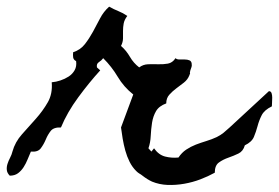

<svg xmlns="http://www.w3.org/2000/svg" viewBox="-110 -508 825 568"><path d="M694.3 -193.4Q671.9 -182.6 664.1 -167Q656.2 -151.4 651.9 -134.8Q647.5 -118.2 641.1 -103Q634.8 -87.9 614.3 -78.1Q609.4 -60.5 595.2 -53.7Q581.1 -46.9 565.4 -41.5Q549.8 -36.1 537.6 -27.3Q525.4 -18.6 525.4 2.9Q505.9 13.7 482.9 22.5Q460 31.2 435.1 35.6Q410.2 40 385.7 39.1Q361.3 38.1 339.8 29.3Q325.2 22.5 311.5 11.7Q306.6 7.8 302.2 5.4Q297.9 2.9 293 -2Q281.2 -13.7 273.4 -29.3Q265.6 -44.9 260.7 -62.5Q255.9 -80.1 252.9 -97.7Q250 -115.2 248 -130.9L284.2 -228.5Q255.9 -251 238.3 -280.8Q220.7 -310.5 195.3 -335.9Q190.4 -329.1 182.6 -324.2Q174.8 -319.3 176.8 -308.6L186.5 -299.8Q154.3 -264.6 121.6 -220.2Q88.9 -175.8 70.3 -130.9Q48.8 -131.8 40 -120.6Q31.2 -109.4 25.4 -95.2Q19.5 -81.1 10.7 -69.3Q2 -57.6 -18.6 -59.6Q-23.4 -48.8 -28.3 -36.6Q-33.2 -24.4 -40 -13.7Q-46.9 -2.9 -56.6 4.4Q-66.4 11.7 -81.1 11.7Q-88.9 3.9 -89.8 -4.9Q-90.8 -13.7 -87.9 -22.9Q-85 -32.2 -80.1 -41.5Q-75.2 -50.8 -73.2 -59.6Q-65.4 -87.9 -44.9 -110.8Q-24.4 -133.8 -3.9 -156.7Q16.6 -179.7 31.2 -205.1Q45.9 -230.5 43 -264.6Q55.7 -265.6 68.8 -270Q82 -274.4 93.3 -281.7Q104.5 -289.1 110.8 -300.3Q117.2 -311.5 115.2 -327.1Q107.4 -331.1 106.4 -338.4Q105.5 -345.7 106.4 -353.5Q127.9 -360.4 141.1 -377.4Q154.3 -394.5 165 -414.1Q175.8 -433.6 186 -453.6Q196.3 -473.6 212.9 -488.3Q226.6 -480.5 240.2 -475.1Q253.9 -469.7 266.6 -460.9Q257.8 -449.2 255.9 -438.5Q253.9 -427.7 253.9 -416.5Q253.9 -405.3 253.9 -394.5Q253.9 -383.8 248 -372.1Q263.7 -358.4 274.4 -339.8Q285.2 -321.3 301.8 -308.6Q313.5 -317.4 328.1 -317.9Q342.8 -318.4 357.9 -317.9Q373 -317.4 386.7 -319.8Q400.4 -322.3 409.2 -335.9Q413.1 -332 420.9 -332Q428.7 -332 436.5 -332Q444.3 -332 450.2 -329.6Q456.1 -327.1 457 -320.3Q458 -312.5 456.5 -309.6Q455.1 -306.6 453.1 -299.8Q451.2 -292 452.1 -292Q453.1 -292 450.2 -285.2Q445.3 -272.5 434.1 -263.7Q422.9 -254.9 411.6 -246.6Q400.4 -238.3 391.1 -228Q381.8 -217.8 381.8 -202.1Q360.4 -194.3 351.6 -179.2Q342.8 -164.1 339.8 -145Q336.9 -126 335.9 -106Q335 -85.9 329.1 -69.3L337.9 -59.6L345.7 -69.3Q359.4 -49.8 378.4 -44.9Q397.5 -40 418 -42Q427.7 -56.6 440.9 -65.4Q454.1 -74.2 469.2 -80.1Q484.4 -85.9 500.5 -90.8Q516.6 -95.7 531.2 -102.5Q543 -108.4 551.3 -115.2Q559.6 -122.1 569.3 -130.9Q598.6 -158.2 627.4 -184.6Q656.2 -210.9 685.5 -238.3Q691.4 -238.3 693.4 -232.4Q695.3 -226.6 695.3 -219.2Q695.3 -211.9 694.8 -204.6Q694.3 -197.3 694.3 -193.4Z"/></svg>

Font: Homemade Apple
Style: Regular
Weight: 400
Designer: Font Diner, Inc
Foundry: Font Diner, Inc
Version: Version 1.000